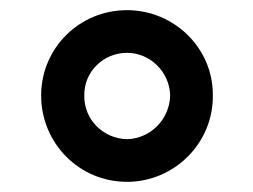

<svg xmlns="http://www.w3.org/2000/svg" viewBox="-20 -753 499 378"><path d="M230 -395C323 -395 400 -471 399 -565C400 -658 323 -733 230 -733C136 -733 61 -658 61 -565C61 -471 136 -395 230 -395ZM146 -565C145 -611 183 -649 230 -649C276 -649 314 -611 315 -565C314 -518 276 -480 230 -479C183 -480 145 -518 146 -565Z"/></svg>

Font: Wafeq Semi Bold
Style: Regular
Weight: 600
Designer: Rasmus Andersson & Azza Alameddine
Foundry: Google & TypeTogether
Version: Version 3.000;January 28, 2025;FontCreator 15.0.0.3014 64-bi